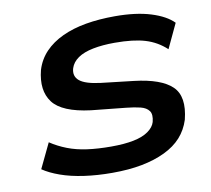

<svg xmlns="http://www.w3.org/2000/svg" viewBox="-80 -805 993 905"><g transform="rotate(-10 416.5 -352.5)"><path d="M387 10Q315 10 252 1Q189 -8 140 -25.5Q91 -43 59 -65L116 -184Q152 -160 194.5 -143.5Q237 -127 288.5 -120Q340 -113 403 -113Q466 -113 510.5 -122Q555 -131 581.5 -150Q608 -169 615 -193Q624 -228 611.5 -245.5Q599 -263 571 -270Q543 -277 503 -281L338 -298Q202 -315 158.5 -373Q115 -431 139 -526Q154 -575 188 -610.5Q222 -646 272.5 -669.5Q323 -693 386.5 -704Q450 -715 526 -715Q627 -715 697.5 -693Q768 -671 803 -635L748 -518Q705 -558 649 -575Q593 -592 503 -592Q445 -592 399.5 -583Q354 -574 326.5 -555Q299 -536 290 -508Q279 -471 306 -448.5Q333 -426 406 -417L562 -399Q690 -384 741.5 -334.5Q793 -285 766 -177Q751 -130 720 -95.5Q689 -61 640 -37.5Q591 -14 528.5 -2Q466 10 387 10Z"/></g></svg>

Font: Nunito Sans 7pt Expanded
Style: Bold Italic
Weight: 700
Width: 7
Italic angle: -9°
Designer: Vernon Adams
Foundry: Vernon Adams
Version: Version 3.101;gftools[0.9.27]